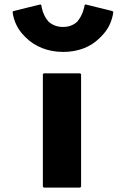

<svg xmlns="http://www.w3.org/2000/svg" viewBox="-20 -842 571 869"><path d="M174 -506V3L178 7H343L347 3V-506L343 -510H178ZM363 -819C362 -811 355 -774 331 -746V-745C316 -731 295 -720 266 -720C236 -720 215 -730 199 -745H198V-746C174 -774 168 -810 167 -819L163 -822L41 -792L37 -788C42 -746 61 -708 90 -679L97 -672C137 -632 196 -607 266 -607C335 -607 391 -630 431 -670L439 -678C468 -707 487 -743 493 -788L488 -792L367 -822Z"/></svg>

Font: Hussar Woodtype
Style: Bd
Weight: 900
Foundry: Cannot Into Space Fonts
Version: Version 1.07